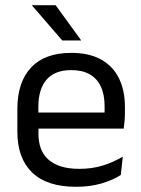

<svg xmlns="http://www.w3.org/2000/svg" viewBox="-20 -703 539 734"><path d="M271.1 11.1Q159.6 11.1 103 -43.4Q46.4 -97.8 46.4 -199.7V-286.6Q46.4 -389.4 99.1 -445.1Q151.7 -500.9 252.5 -500.9Q320.4 -500.9 366.1 -475.7Q411.7 -450.4 434.7 -403.9Q457.6 -357.4 457.6 -293V-274.8Q457.6 -259.1 456.4 -243Q455.2 -226.9 453 -211.4H378.7Q379.5 -235.6 379.7 -257.1Q379.9 -278.6 379.9 -296.4Q379.9 -341 365.6 -371.8Q351.4 -402.6 323.2 -418.8Q294.9 -435 252.5 -435Q189.4 -435 158 -398.5Q126.6 -362.1 126.6 -294.1V-247.4L127 -237.5V-190.8Q127 -160.4 136 -135.9Q145 -111.3 164.1 -93.8Q183.3 -76.2 213 -66.8Q242.8 -57.5 284.2 -57.5Q331.3 -57.5 372.3 -70Q413.3 -82.6 449.4 -104.2L441.8 -34Q409.6 -13.5 366.4 -1.2Q323.3 11.1 271.1 11.1ZM89.1 -211.4V-272.7H435.9V-211.4ZM192.7 -683.1 289.6 -549.7V-548.4H217.9L102.7 -681.7V-683.1Z"/></svg>

Font: Anek Latin Medium
Style: Regular
Weight: 500
Designer: Yesha Goshar
Foundry: Ek Type
Version: Version 1.003